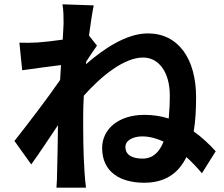

<svg xmlns="http://www.w3.org/2000/svg" viewBox="-20 -827 1040 891"><path d="M642 -91C598 -91 562 -105 562 -145C562 -176 598 -194 640 -194C673 -194 706 -185 739 -170C720 -121 689 -91 642 -91ZM380 -541C397 -567 417 -598 430 -615L393 -662C401 -724 409 -774 415 -802L270 -807C275 -776 275 -746 275 -718C275 -707 273 -679 271 -643C229 -637 185 -632 156 -630C122 -628 99 -628 70 -629L83 -501C139 -509 214 -519 263 -525L259 -456C203 -374 102 -242 47 -173L125 -64C159 -111 207 -183 249 -246C248 -162 247 -106 245 -29C245 -13 244 23 242 44H379C376 22 373 -14 372 -32C366 -124 366 -208 366 -288C366 -318 367 -350 369 -383C448 -472 555 -560 644 -560C719 -560 768 -489 768 -384C768 -346 766 -310 763 -277C728 -288 691 -294 650 -294C530 -294 454 -228 454 -140C454 -28 539 21 649 21C747 21 808 -23 845 -98C870 -76 894 -50 917 -23L981 -125C951 -158 917 -190 879 -217C887 -265 890 -318 890 -375C890 -555 807 -672 666 -672C566 -672 459 -599 379 -529Z"/></svg>

Font: Noto Sans T Chinese Bold
Style: Bold
Weight: 700
Designer: Ryoko NISHIZUKA (kana & ideographs); Paul D. Hunt (Latin, Greek & Cyrillic); Wenlong ZHANG (bopomofo); Sandoll Communica
Foundry: Adobe Systems Incorporated
Version: Version 1.000;PS 1;hotconv 1.0.78;makeotf.lib2.5.61930